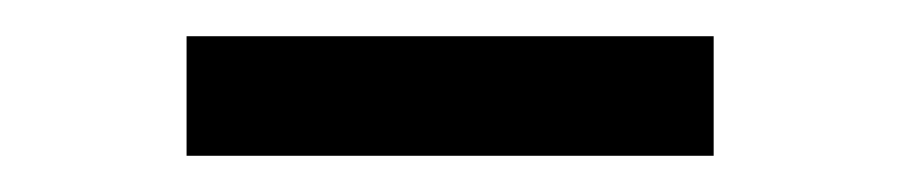

<svg xmlns="http://www.w3.org/2000/svg" viewBox="-20 -720 502 106"><path d="M83 -634V-700H374V-634Z"/></svg>

Font: TypoPRO Titillium Maps
Style: 400 wt
Weight: 400
Designer: Campivisivi
Foundry: Accademia di Belle Arti di Urbino and students of MA course of Visual design
Version: Version 001.001